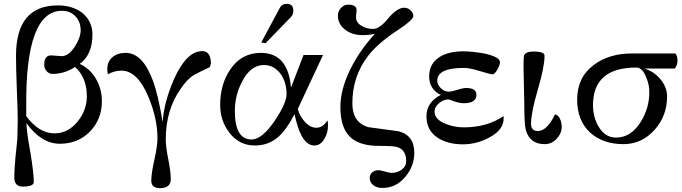

<svg xmlns="http://www.w3.org/2000/svg" viewBox="-20 -738 3536 995"><path d="M508 -214Q508 -120 446 -56Q384 7 290 7Q194 7 117 -100Q118 -52 138 55Q155 159 155 205Q155 229 98 229Q54 229 54 181Q54 144 60 79Q62 59 64.5 34.5Q67 10 68.5 -3.5Q70 -17 70 -24Q72 -80 72 -114Q72 -158 67 -281Q63 -381 63 -449Q63 -710 280 -710Q354 -710 404 -673Q459 -630 459 -559Q459 -454 393 -407Q446 -383 477 -330Q508 -277 508 -214ZM430 -239Q430 -336 369 -391Q315 -355 251 -355Q234 -355 221.5 -369.5Q209 -384 209 -402Q209 -451 245 -451Q250 -451 272 -449Q294 -447 300 -447Q336 -447 368 -497Q398 -544 398 -581Q398 -625 371 -653.5Q344 -682 301 -682Q112 -682 116 -189V-136Q182 -47 262 -47Q333 -47 383 -109Q430 -168 430 -239Z M1073 -407 1067 -390Q1053 -384 1026 -370.5Q999 -357 986 -350Q952 -330 917 -279Q839 -169 839 -16Q839 22 852 87Q865 153 865 190Q865 237 810 237Q764 237 764 199Q764 161 780 90Q796 19 796 -22Q796 -123 750 -234Q693 -372 609 -372Q573 -372 539 -353Q536 -366 536 -380Q536 -419 562.5 -441.5Q589 -464 631 -464Q719 -464 772 -321Q799 -250 823 -105Q829 -206 881 -326Q946 -473 1028 -473Q1073 -473 1073 -407Z M1500 -683Q1500 -662 1488 -650L1356 -514L1334 -518L1431 -699Q1441 -718 1467 -718Q1500 -718 1500 -683ZM1680 -90Q1680 -51 1663 -22Q1643 16 1609 16Q1566 16 1537 -47Q1524 -71 1506 -146Q1467 -70 1426 -32Q1374 16 1301 16Q1220 16 1169 -50Q1121 -112 1121 -194Q1121 -300 1172 -376Q1230 -464 1332 -464Q1473 -464 1488 -284L1553 -453H1654L1523 -173Q1534 -135 1558 -109Q1586 -76 1620 -76Q1653 -76 1677 -114Q1680 -104 1680 -90ZM1465 -250Q1465 -308 1437 -351Q1402 -401 1348 -401Q1278 -401 1234 -314Q1197 -243 1197 -163Q1197 -15 1284 -15Q1338 -15 1405 -114Q1465 -204 1465 -250Z M2127 54Q2127 124 2079 180Q2032 236 1961 236Q1934 236 1915 222Q1896 208 1896 184Q1896 166 1909.5 155Q1923 144 1942 144Q1949 144 1974.5 151Q2000 158 2008 158Q2039 158 2062 141Q2085 124 2085 97Q2085 38 2038 24Q2020 18 1944 18Q1840 18 1792 -30.5Q1744 -79 1744 -184Q1744 -278 1800 -388Q1847 -480 1923 -563Q1896 -556 1859 -556Q1808 -556 1773 -581Q1731 -610 1731 -658Q1731 -679 1747 -696.5Q1763 -714 1784 -714Q1828 -714 1828 -685Q1828 -683 1826.5 -669Q1825 -655 1825 -650Q1825 -619 1856 -603Q1882 -588 1914 -588Q1947 -588 1992 -643Q2038 -698 2075 -698Q2093 -698 2107.5 -684.5Q2122 -671 2122 -654Q2122 -635 2040 -581Q1937 -513 1888 -449Q1806 -343 1806 -202Q1806 -103 1889 -79Q1993 -65 2044 -58Q2127 -38 2127 54Z M2589 -136 2590 -129Q2593 -66 2515 -25Q2450 10 2379 10Q2302 10 2250 -23Q2190 -61 2190 -135Q2190 -208 2264 -246Q2204 -276 2204 -342Q2204 -411 2262 -445Q2308 -472 2381 -472Q2425 -472 2489 -461Q2571 -443 2571 -416Q2571 -402 2559 -380Q2544 -353 2533 -353Q2521 -353 2469 -369Q2415 -386 2384 -386Q2246 -386 2246 -320Q2246 -299 2264.5 -281Q2283 -263 2305 -263Q2319 -263 2349 -272Q2379 -282 2396 -282Q2449 -282 2449 -247Q2449 -203 2383 -203Q2363 -203 2333 -213Q2328 -215 2319 -218L2305 -223Q2279 -223 2256 -204Q2232 -184 2232 -161Q2232 -118 2290 -96Q2334 -78 2384 -78Q2503 -78 2589 -136Z M2891 -80Q2891 -47 2864 -18Q2839 9 2802 9Q2726 9 2705 -64Q2697 -94 2697 -199Q2697 -212 2695 -298Q2693 -384 2693 -394Q2693 -442 2696 -451Q2705 -471 2745 -471Q2802 -471 2802 -449Q2802 -392 2767 -273Q2732 -154 2732 -97Q2732 -59 2767 -59Q2815 -59 2856 -145Q2872 -143 2881.5 -123Q2891 -103 2891 -80Z M3491 -424Q3491 -400 3477 -383H3318Q3368 -369 3402 -328Q3437 -287 3437 -238Q3437 -139 3374 -67Q3307 9 3211 9Q3103 9 3036 -53Q2971 -115 2971 -222Q2971 -338 3058 -402Q3137 -461 3255 -461H3480Q3491 -447 3491 -424ZM3345 -261Q3345 -300 3329 -336Q3310 -388 3278 -388Q3053 -388 3053 -193Q3053 -132 3082 -82Q3115 -25 3173 -25Q3250 -25 3301 -107Q3345 -178 3345 -261Z"/></svg>

Font: GFS Didot
Style: Regular
Weight: 400
Designer: Takis Katsoulidis and George D. Matthiopoulos
Foundry: Takis Katsoulidis and George D. Matthiopoulos
Version: Version 1.0